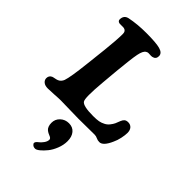

<svg xmlns="http://www.w3.org/2000/svg" viewBox="-307 -817 1268 1268"><g transform="rotate(45 326.5 -183.0)"><path d="M184.6 1.5Q163.1 1.5 125.5 4.2Q87.9 6.8 66.9 6.8Q39.6 6.8 25.4 -5.4Q11.2 -17.6 11.2 -34.7Q11.2 -58.6 32.2 -68.4Q37.6 -70.8 52.2 -73.5Q66.9 -76.2 73.7 -79.1Q84 -82.5 92.8 -92Q101.6 -101.6 105.5 -112.3Q119.6 -152.8 134.8 -291L151.4 -439.9Q162.6 -542.5 162.6 -599.1Q162.6 -625 141.1 -630.4Q134.3 -632.3 121.1 -631.6Q107.9 -630.9 99.1 -631.8Q89.8 -633.3 84.7 -638.4Q79.6 -643.6 79.6 -650.9Q79.6 -690.4 115.7 -698.7Q184.1 -712.9 268.6 -712.9Q359.4 -712.9 396.5 -702.6Q435.1 -691.9 435.1 -663.6Q435.1 -634.8 407.2 -628.9Q396 -627 387.9 -628.2Q379.9 -629.4 370.8 -628.9Q361.8 -628.4 355 -623.5Q336.4 -613.8 327.1 -566.9Q317.9 -520 306.2 -396.5L295.4 -274.9Q281.7 -121.6 296.9 -100.6Q313 -76.2 407.2 -76.2Q439.5 -76.2 459 -79.8Q478.5 -83.5 496.6 -93.3Q513.2 -101.6 525.6 -117.2Q538.1 -132.8 544.4 -146.2Q550.8 -159.7 558.6 -181.6Q564.9 -196.8 574.2 -204.1Q583.5 -211.4 600.1 -211.4Q621.1 -211.4 633.8 -197.3Q646.5 -183.1 646.5 -157.7Q646.5 -137.2 640.1 -106.9Q633.8 -76.7 622.1 -52.7Q591.8 16.6 557.6 16.6Q541 16.6 528.1 10Q515.1 3.4 501 3.4Q469.7 3.4 419.7 4.2Q369.6 4.9 350.6 4.9Q328.6 4.9 267.1 3.2Q205.6 1.5 184.6 1.5ZM256.3 325.2Q256.3 314 275.4 299.8Q287.1 291.5 300.3 273.4Q313.5 255.4 313.5 238.8Q313.5 231.9 308.3 227.1Q303.2 222.2 295.4 219.5Q287.6 216.8 278.6 211.9Q269.5 207 261.7 200.4Q253.9 193.8 248.8 180.9Q243.7 168 243.7 149.9Q243.7 115.7 268.3 92.8Q293 69.8 328.1 69.8Q364.3 69.8 384.8 94.5Q405.3 119.1 405.3 160.6Q405.3 196.3 391.1 232.2Q377 268.1 357.4 292.2Q337.9 316.4 318.8 331.8Q299.8 347.2 288.6 347.2Q273.9 347.2 265.1 339.8Q256.3 332.5 256.3 325.2Z"/></g></svg>

Font: Cooper*
Style: Bold Italic
Weight: 700
Italic angle: -7°
Designer: Owen Earl
Foundry: indestructible type*
Version: Version 0.001